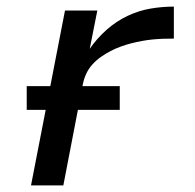

<svg xmlns="http://www.w3.org/2000/svg" viewBox="-20 -562 590 582"><path d="M74 0 177 -530H275L252 -414Q274 -446 303.5 -472Q333 -498 367 -514Q401 -530 436.5 -536Q472 -542 507 -542V-445Q491 -445 475.5 -444.5Q460 -444 444 -442.5Q428 -441 411.5 -438Q395 -435 379 -431Q363 -427 346.5 -421Q330 -415 315.5 -407.5Q301 -400 286 -389.5Q271 -379 259.5 -366Q248 -353 241 -337.5Q234 -322 231 -306L172 0ZM343 -229H61V-301H343Z"/></svg>

Font: Lode Dark Term
Style: Bold Italic
Weight: 700
Italic angle: -11°
Monospace: yes
Designer: Belleve Invis
Foundry: Belleve Invis
Version: Version 29.2.0